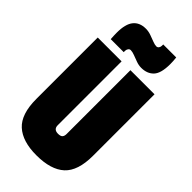

<svg xmlns="http://www.w3.org/2000/svg" viewBox="-288 -999 1076 1076"><g transform="rotate(45 249.5 -461.0)"><path d="M25 -213V-700H214V-194Q214 -161 249 -161Q269 -161 276.5 -169.5Q284 -178 284 -194V-700H475V-213Q475 -93 419 -41.5Q363 10 248 10Q138 10 81.5 -41.5Q25 -93 25 -213ZM83 -745Q82 -759 81.5 -771.5Q81 -784 81 -795Q81 -863 106.5 -894.5Q132 -926 181 -926Q202 -926 223 -918.5Q244 -911 262 -904Q280 -897 292 -897Q301 -897 306.5 -904.5Q312 -912 312 -922Q312 -923 312 -926.5Q312 -930 312 -932H415Q418 -905 418 -882Q418 -809 391 -780.5Q364 -752 317 -752Q297 -752 276.5 -759.5Q256 -767 237.5 -774Q219 -781 206 -781Q197 -781 191.5 -773Q186 -765 186 -756Q186 -754 186 -750.5Q186 -747 186 -745Z"/></g></svg>

Font: Georama Condensed Black
Style: Regular
Weight: 900
Width: 3
Designer: Jean-Baptiste Levee
Foundry: Production Type
Version: Version 1.000